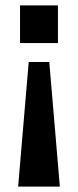

<svg xmlns="http://www.w3.org/2000/svg" viewBox="-20 -509 288 709"><path d="M47 180 86 -280H162L201 180ZM54 -350V-489H194V-350Z"/></svg>

Font: NunitoSans3
Style: Bold
Weight: 700
Designer: Vernon Adams
Foundry: Vernon Adams
Version: Version 3.101;gftools[0.9.27]